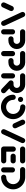

<svg xmlns="http://www.w3.org/2000/svg" viewBox="1763 -2325 566 4132"><g transform="rotate(90 2046.0 -259.0)"><path d="M87 0Q71.9 0 59.1 -7.4Q46.3 -14.8 38.9 -27.6Q31.5 -40.4 31.5 -55.6Q31.5 -68.5 37.4 -80.4L113 -242.6Q120 -256.7 133.3 -265.2Q146.7 -273.7 163 -273.7Q178.1 -273.7 190.9 -266.3Q203.7 -258.9 211.1 -246.1Q218.5 -233.3 218.5 -218.1Q218.5 -205.2 212.6 -193.3L137 -31.1Q130 -17 116.7 -8.5Q103.3 0 87 0ZM537.4 -55.6Q537.4 -40.7 530 -28Q522.6 -15.2 509.8 -7.6Q497 0 481.9 0Q465.9 0 452.4 -8.5Q438.9 -17 431.9 -31.1L242.2 -438.1Q236.7 -450.4 236.7 -463Q236.7 -477.8 244.1 -490.6Q251.5 -503.3 264.3 -510.9Q277 -518.5 292.2 -518.5Q308.1 -518.5 321.7 -510Q335.2 -501.5 342.2 -487.4L531.9 -80.4Q537.4 -68.1 537.4 -55.6Z M665.2 0Q650 0 637.2 -7.4Q624.4 -14.8 617 -27.6Q609.6 -40.4 609.6 -55.6V-244.8Q609.6 -260 617 -272.8Q624.4 -285.6 637.2 -293Q650 -300.4 665.2 -300.4Q680.4 -300.4 693.1 -293Q705.9 -285.6 713.3 -272.8Q720.7 -260 720.7 -244.8V-55.6Q720.7 -40.4 713.3 -27.6Q705.9 -14.8 693.1 -7.4Q680.4 0 665.2 0ZM762.2 -211.9Q762.2 -227 769.6 -239.8Q777 -252.6 789.8 -260Q802.6 -267.4 817.8 -267.4H854.4Q873.7 -267.4 889.6 -276.9Q905.6 -286.3 915 -302.2Q924.4 -318.1 924.4 -337.4Q924.4 -356.3 915 -372.4Q905.6 -388.5 889.6 -398Q873.7 -407.4 854.4 -407.4H665.2Q650 -407.4 637.2 -414.8Q624.4 -422.2 617 -435Q609.6 -447.8 609.6 -463Q609.6 -478.1 617 -490.9Q624.4 -503.7 637.2 -511.1Q650 -518.5 665.2 -518.5H854.4Q903.7 -518.5 945.4 -494.1Q987 -469.6 1011.3 -428.1Q1035.6 -386.7 1035.6 -337.4Q1035.6 -288.1 1011.3 -246.5Q987 -204.8 945.4 -180.6Q903.7 -156.3 854.4 -156.3H817.8Q802.6 -156.3 789.8 -163.7Q777 -171.1 769.6 -183.9Q762.2 -196.7 762.2 -211.9Z M1133.3 0Q1118.1 0 1105.4 -7.4Q1092.6 -14.8 1085.2 -27.6Q1077.8 -40.4 1077.8 -55.6V-244.8Q1077.8 -260 1085.2 -272.8Q1092.6 -285.6 1105.4 -293Q1118.1 -300.4 1133.3 -300.4Q1148.5 -300.4 1161.3 -293Q1174.1 -285.6 1181.5 -272.8Q1188.9 -260 1188.9 -244.8V-55.6Q1188.9 -40.4 1181.5 -27.6Q1174.1 -14.8 1161.3 -7.4Q1148.5 0 1133.3 0ZM1230.4 -211.9Q1230.4 -227 1237.8 -239.8Q1245.2 -252.6 1258 -260Q1270.7 -267.4 1285.9 -267.4H1322.6Q1341.9 -267.4 1357.8 -276.9Q1373.7 -286.3 1383.1 -302.2Q1392.6 -318.1 1392.6 -337.4Q1392.6 -356.3 1383.1 -372.4Q1373.7 -388.5 1357.8 -398Q1341.9 -407.4 1322.6 -407.4H1133.3Q1118.1 -407.4 1105.4 -414.8Q1092.6 -422.2 1085.2 -435Q1077.8 -447.8 1077.8 -463Q1077.8 -478.1 1085.2 -490.9Q1092.6 -503.7 1105.4 -511.1Q1118.1 -518.5 1133.3 -518.5H1322.6Q1371.9 -518.5 1413.5 -494.1Q1455.2 -469.6 1479.4 -428.1Q1503.7 -386.7 1503.7 -337.4Q1503.7 -288.1 1479.4 -246.5Q1455.2 -204.8 1413.5 -180.6Q1371.9 -156.3 1322.6 -156.3H1285.9Q1270.7 -156.3 1258 -163.7Q1245.2 -171.1 1237.8 -183.9Q1230.4 -196.7 1230.4 -211.9Z M1612.6 0Q1597.4 0 1584.6 -7.4Q1571.9 -14.8 1564.4 -27.6Q1557 -40.4 1557 -55.6V-244.8Q1557 -260 1564.4 -272.8Q1571.9 -285.6 1584.6 -293Q1597.4 -300.4 1612.6 -300.4Q1627.8 -300.4 1640.6 -293Q1653.3 -285.6 1660.7 -272.8Q1668.1 -260 1668.1 -244.8V-55.6Q1668.1 -40.4 1660.7 -27.6Q1653.3 -14.8 1640.6 -7.4Q1627.8 0 1612.6 0ZM1986.7 -53.7Q1986.7 -38.5 1979.3 -25.7Q1971.9 -13 1959.1 -5.6Q1946.3 1.9 1931.1 1.9Q1920 1.9 1910.2 -2.2Q1900.4 -6.3 1892.6 -13.7L1727 -171.5Q1718.9 -179.6 1714.3 -189.8Q1709.6 -200 1709.6 -211.9Q1709.6 -227 1717 -239.8Q1724.4 -252.6 1737.2 -260Q1750 -267.4 1765.2 -267.4Q1775.9 -267.4 1785.9 -263.3Q1795.9 -259.3 1803.3 -252.2L1969.6 -93.7Q1977.8 -85.9 1982.2 -75.6Q1986.7 -65.2 1986.7 -53.7ZM1709.6 -211.9Q1709.6 -227 1717 -239.8Q1724.4 -252.6 1737.2 -260Q1750 -267.4 1765.2 -267.4H1801.9Q1821.1 -267.4 1837 -276.9Q1853 -286.3 1862.4 -302.2Q1871.9 -318.1 1871.9 -337.4Q1871.9 -356.3 1862.4 -372.4Q1853 -388.5 1837 -398Q1821.1 -407.4 1801.9 -407.4H1612.6Q1597.4 -407.4 1584.6 -414.8Q1571.9 -422.2 1564.4 -435Q1557 -447.8 1557 -463Q1557 -478.1 1564.4 -490.9Q1571.9 -503.7 1584.6 -511.1Q1597.4 -518.5 1612.6 -518.5H1801.9Q1851.1 -518.5 1892.8 -494.1Q1934.4 -469.6 1958.7 -428.1Q1983 -386.7 1983 -337.4Q1983 -288.1 1958.7 -246.5Q1934.4 -204.8 1892.8 -180.6Q1851.1 -156.3 1801.9 -156.3H1765.2Q1750 -156.3 1737.2 -163.7Q1724.4 -171.1 1717 -183.9Q1709.6 -196.7 1709.6 -211.9Z M2064.4 -418.1Q2064.4 -433.3 2071.9 -446.1Q2079.3 -458.9 2092 -466.3Q2104.8 -473.7 2120 -473.7Q2135.2 -473.7 2148 -466.3Q2160.7 -458.9 2168.1 -446.1Q2175.6 -433.3 2175.6 -418.1Q2175.6 -403 2168.1 -390.2Q2160.7 -377.4 2148 -370Q2135.2 -362.6 2120 -362.6Q2104.8 -362.6 2092 -370Q2079.3 -377.4 2071.9 -390.2Q2064.4 -403 2064.4 -418.1ZM2225.6 -466.7Q2225.6 -481.9 2233 -494.6Q2240.4 -507.4 2253.1 -514.8Q2265.9 -522.2 2281.1 -522.2Q2352.6 -522.2 2413 -486.9Q2473.3 -451.5 2508.7 -391.1Q2544.1 -330.7 2544.1 -259.3Q2544.1 -187.8 2508.7 -127.4Q2473.3 -67 2413 -31.7Q2352.6 3.7 2281.1 3.7Q2209.6 3.7 2149.3 -31.7Q2088.9 -67 2053.5 -127.4Q2018.1 -187.8 2018.1 -259.3Q2018.1 -274.4 2025.6 -287.2Q2033 -300 2045.7 -307.4Q2058.5 -314.8 2073.7 -314.8Q2088.9 -314.8 2101.7 -307.4Q2114.4 -300 2121.9 -287.2Q2129.3 -274.4 2129.3 -259.3Q2129.3 -217.8 2149.6 -183Q2170 -148.1 2204.8 -127.8Q2239.6 -107.4 2281.1 -107.4Q2322.6 -107.4 2357.4 -127.8Q2392.2 -148.1 2412.6 -183Q2433 -217.8 2433 -259.3Q2433 -300.7 2412.6 -335.6Q2392.2 -370.4 2357.4 -390.7Q2322.6 -411.1 2281.1 -411.1Q2265.9 -411.1 2253.1 -418.5Q2240.4 -425.9 2233 -438.7Q2225.6 -451.5 2225.6 -466.7Z M2741.5 -300.4Q2741.5 -285.2 2734.1 -272.4Q2726.7 -259.6 2713.9 -252.2Q2701.1 -244.8 2685.9 -244.8Q2669.6 -244.8 2656.3 -253.3Q2643 -261.9 2635.9 -275.9L2560.4 -438.1Q2554.4 -450 2554.4 -463Q2554.4 -478.1 2561.9 -490.9Q2569.3 -503.7 2582 -511.1Q2594.8 -518.5 2610 -518.5Q2626.3 -518.5 2639.6 -510Q2653 -501.5 2660 -487.4L2735.6 -325.2Q2741.5 -313.3 2741.5 -300.4ZM2815.2 0Q2800 0 2787.2 -7.6Q2774.4 -15.2 2767 -28Q2759.6 -40.7 2759.6 -55.6Q2759.6 -69.3 2765.2 -80.4L2954.8 -487.8Q2961.9 -501.9 2975.4 -510.4Q2988.9 -518.9 3004.8 -518.9Q3020 -518.9 3032.8 -511.3Q3045.6 -503.7 3053 -490.9Q3060.4 -478.1 3060.4 -463.3Q3060.4 -449.6 3054.8 -438.5L2865.2 -31.1Q2858.1 -17 2844.6 -8.5Q2831.1 0 2815.2 0Z M3132.6 -51.9V-261.1Q3132.6 -276.3 3140 -289.1Q3147.4 -301.9 3160.2 -309.3Q3173 -316.7 3188.1 -316.7Q3203.3 -316.7 3216.1 -309.3Q3228.9 -301.9 3236.3 -289.1Q3243.7 -276.3 3243.7 -261.1V-51.9ZM3496.7 -55.6Q3496.7 -40.4 3489.3 -27.6Q3481.9 -14.8 3469.1 -7.4Q3456.3 0 3441.1 0H3188.1Q3173 0 3160.2 -7.4Q3147.4 -14.8 3140 -27.6Q3132.6 -40.4 3132.6 -55.6Q3132.6 -70.7 3140 -83.5Q3147.4 -96.3 3160.2 -103.7Q3173 -111.1 3188.1 -111.1H3441.1Q3456.3 -111.1 3469.1 -103.7Q3481.9 -96.3 3489.3 -83.5Q3496.7 -70.7 3496.7 -55.6ZM3287.4 -259.3Q3287.4 -274.4 3294.8 -287.2Q3302.2 -300 3315 -307.4Q3327.8 -314.8 3343 -314.8H3441.1Q3456.3 -314.8 3469.1 -307.4Q3481.9 -300 3489.3 -287.2Q3496.7 -274.4 3496.7 -259.3Q3496.7 -244.1 3489.3 -231.3Q3481.9 -218.5 3469.1 -211.1Q3456.3 -203.7 3441.1 -203.7H3343Q3327.8 -203.7 3315 -211.1Q3302.2 -218.5 3294.8 -231.3Q3287.4 -244.1 3287.4 -259.3ZM3132.6 -463Q3132.6 -478.1 3140 -490.9Q3147.4 -503.7 3160.2 -511.1Q3173 -518.5 3188.1 -518.5H3441.1Q3456.3 -518.5 3469.1 -511.1Q3481.9 -503.7 3489.3 -490.9Q3496.7 -478.1 3496.7 -463Q3496.7 -447.8 3489.3 -435Q3481.9 -422.2 3469.1 -414.8Q3456.3 -407.4 3441.1 -407.4H3188.1Q3173 -407.4 3160.2 -414.8Q3147.4 -422.2 3140 -435Q3132.6 -447.8 3132.6 -463Z M3636.3 -298.5Q3651.5 -298.5 3664.3 -291.1Q3677 -283.7 3684.4 -270.9Q3691.9 -258.1 3691.9 -243V-55.6Q3691.9 -40.4 3684.4 -27.6Q3677 -14.8 3664.3 -7.4Q3651.5 0 3636.3 0Q3621.1 0 3608.3 -7.4Q3595.6 -14.8 3588.1 -27.6Q3580.7 -40.4 3580.7 -55.6V-243Q3580.7 -258.1 3588.1 -270.9Q3595.6 -283.7 3608.3 -291.1Q3621.1 -298.5 3636.3 -298.5ZM3740 -55.6Q3740 -70.7 3747.4 -83.5Q3754.8 -96.3 3767.6 -103.7Q3780.4 -111.1 3795.6 -111.1Q3835.6 -111.1 3869.6 -131.1Q3903.7 -151.1 3923.7 -185.2Q3943.7 -219.3 3943.7 -259.6Q3943.7 -299.6 3923.7 -333.5Q3903.7 -367.4 3869.6 -387.4Q3835.6 -407.4 3795.6 -407.4H3630.7Q3615.6 -407.4 3602.8 -414.8Q3590 -422.2 3582.6 -435Q3575.2 -447.8 3575.2 -463Q3575.2 -478.1 3582.6 -490.9Q3590 -503.7 3602.8 -511.1Q3615.6 -518.5 3630.7 -518.5H3795.6Q3865.9 -518.5 3925.4 -483.7Q3984.8 -448.9 4019.8 -389.4Q4054.8 -330 4054.8 -259.6Q4054.8 -188.9 4019.8 -129.3Q3984.8 -69.6 3925.4 -34.8Q3865.9 0 3795.6 0Q3780.4 0 3767.6 -7.4Q3754.8 -14.8 3747.4 -27.6Q3740 -40.4 3740 -55.6Z"/></g></svg>

Font: 26F Galaxy Sans Black
Style: Regular
Weight: 900
Designer: C₂₉H₂₅N₃O₅
Version: Version 1.100